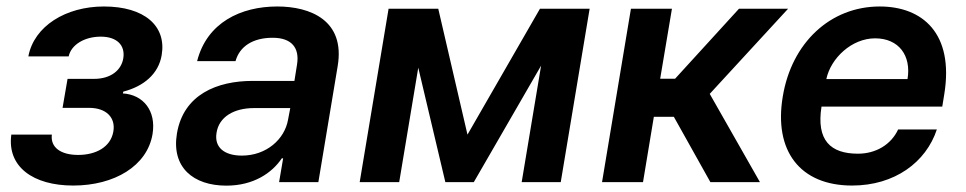

<svg xmlns="http://www.w3.org/2000/svg" viewBox="-20 -573 3038 604"><path d="M143.1 -149.5H15.6C1.8 -48.3 84.5 10.7 210.2 10.7C339.8 10.7 443.2 -50.8 459.9 -151.3C471.9 -224.8 430.4 -275.2 366.5 -279.1L367.9 -284.8C432.5 -301.5 478.7 -340.6 488.6 -399.5C504.3 -491.5 434.3 -552.6 306.8 -552.6C187.1 -552.6 87 -490.8 69.2 -395.6H196C203.8 -432.2 245.7 -457.7 296.9 -457.7C348 -457.7 374.3 -430.4 367.9 -389.9C361.9 -352.3 328.8 -324.9 275.9 -324.9H192.5L176.8 -233.7H260.3C313.9 -233.7 344.1 -203.5 336.6 -159.4C328.1 -109.7 280.9 -85.6 225.9 -85.6C171.5 -85.6 138.1 -109 143.1 -149.5Z M692.1 11C777.7 11 835.9 -29.1 866.5 -74.9H870.7L858 0H981.5L1042.3 -365.1C1066.4 -509.2 956 -552.6 852.3 -552.6C737.6 -552.6 631 -502.1 600.1 -380.7H720.9C733.7 -426.8 775.2 -454.2 837.7 -454.2C897.4 -454.2 922.9 -422.6 914.4 -370L906.2 -318.5H774.9C663 -318.5 557.2 -275.9 536.6 -153.1C518.8 -46.2 588.4 11 692.1 11ZM661.2 -155.2C668.7 -204.9 715.2 -233 779.1 -233H893.1L886 -195.7C875 -134.6 817.8 -83.5 740.8 -83.5C687.1 -83.5 653.4 -108.3 661.2 -155.2Z M1450.6 -149.5 1358.7 -545.5H1202.4L1111.5 0H1235.8L1295.8 -360.1L1381 0H1470.5L1682.2 -366.5L1621.1 0H1744L1834.9 -545.5H1678.6Z M1873.9 0H2002.8L2036.9 -205.6H2099.8L2214.8 0H2370.7L2212.7 -277.7L2459.2 -545.5H2304.7L2103.7 -325.3H2056.8L2093.8 -545.5H1964.8Z M2660.5 10.7C2794.4 10.7 2893.1 -62.5 2927.2 -165.8H2805.4C2783 -117.5 2734.7 -89.5 2679 -89.5C2592.7 -89.5 2547.6 -131.4 2564.3 -237.6H2944.2L2950.6 -277C2981.5 -468.4 2881.7 -552.6 2747.5 -552.6C2591.6 -552.6 2470.2 -437.9 2442.5 -269.5C2413.7 -98.7 2496.4 10.7 2660.5 10.7ZM2579.5 -324.2C2593.4 -389.9 2659.1 -452.4 2733 -452.4C2807.2 -452.4 2847.3 -398.4 2834.9 -324.2Z"/></svg>

Font: Margiela Sans Semi Bold
Style: Italic
Weight: 600
Italic angle: -9.39999°
Designer: Stefan Endress, Andreas Faust
Version: Version 1.100;FEAKit 1.0